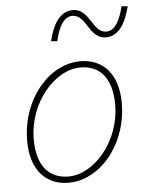

<svg xmlns="http://www.w3.org/2000/svg" viewBox="-52 -749 618 803"><g transform="rotate(-5 257.0 -347.0)"><path d="M204 12C334 12 454 -124 454 -302C454 -422 392 -490 296 -490C166 -490 46 -354 46 -176C46 -56 108 12 204 12ZM206 -14C122 -14 74 -72 74 -182C74 -334 186 -464 294 -464C378 -464 426 -406 426 -296C426 -144 314 -14 206 -14ZM412 -580C473 -580 500 -646 514 -702L488 -704C476 -651 454 -604 416 -604C357 -604 355 -706 284 -706C223 -706 196 -642 182 -584L208 -582C220 -637 242 -682 280 -682C339 -682 341 -580 412 -580Z"/></g></svg>

Font: Source Sans Pro ExtraLight
Style: Italic
Weight: 200
Italic angle: -11°
Designer: Paul D. Hunt
Foundry: Adobe Systems Incorporated
Version: Version 3.006;hotconv 1.0.111;makeotfexe 2.5.65597